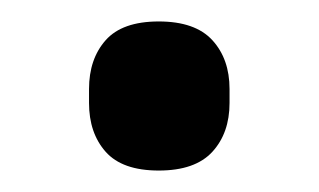

<svg xmlns="http://www.w3.org/2000/svg" viewBox="-20 -349 297 179"><path d="M128 -190Q94 -190 78.5 -207.5Q63 -225 63 -253V-266Q63 -294 78.5 -311.5Q94 -329 128 -329Q162 -329 178 -311.5Q194 -294 194 -266V-253Q194 -225 178 -207.5Q162 -190 128 -190Z"/></svg>

Font: Sofia Sans SemiBold
Style: Regular
Weight: 600
Designer: Botio Nikoltchev, Ani Petrova
Foundry: lettersoup
Version: Version 4.101; ttfautohint (v1.8.4.7-5d5b)